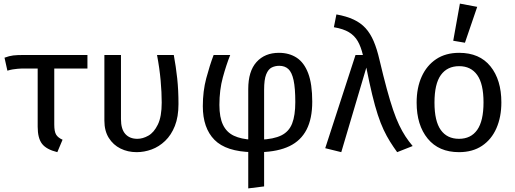

<svg xmlns="http://www.w3.org/2000/svg" viewBox="-20 -832 2858 1065"><path d="M327 -57 298 12Q237 -3 213 -34.5Q189 -66 189 -129V-468H281V-141Q281 -102 291.5 -85Q302 -68 327 -57ZM21 -440 5 -512Q32 -522 53.5 -524.5Q75 -527 112 -527H465V-452H120Q94 -452 78 -450.5Q62 -449 50 -447Q38 -445 21 -440Z M851 -527H944Q956 -462 963 -397Q970 -332 970 -255Q970 -184 950 -133.5Q930 -83 896 -50.5Q862 -18 821 -3Q780 12 738 12Q689 12 648.5 -8Q608 -28 583.5 -67Q559 -106 559 -163V-527H651V-171Q651 -116 675 -89Q699 -62 742 -62Q772 -62 803 -79.5Q834 -97 855.5 -141Q877 -185 877 -263Q877 -319 871 -386Q865 -453 851 -527Z M1527 -539Q1584 -539 1625.5 -512Q1667 -485 1689.5 -425.5Q1712 -366 1712 -268Q1712 -174 1680.5 -113Q1649 -52 1586 -21.5Q1523 9 1426 12L1423 -57Q1498 -60 1540.5 -81Q1583 -102 1600.5 -147Q1618 -192 1618 -266Q1618 -343 1608.5 -387Q1599 -431 1579.5 -449Q1560 -467 1529 -467Q1506 -467 1487 -457.5Q1468 -448 1456.5 -419.5Q1445 -391 1445 -334V202L1357 213V-338Q1357 -437 1403 -488Q1449 -539 1527 -539ZM1165 -527H1257Q1235 -472 1216 -402.5Q1197 -333 1197 -250Q1197 -181 1217 -139.5Q1237 -98 1277.5 -79Q1318 -60 1379 -57V12Q1234 9 1169.5 -56.5Q1105 -122 1105 -243Q1105 -326 1124 -397.5Q1143 -469 1165 -527Z M1832 -681 1846 -752Q1902 -742 1941.5 -723.5Q1981 -705 2007.5 -676Q2034 -647 2052.5 -604Q2071 -561 2085 -500Q2107 -407 2125.5 -339Q2144 -271 2160.5 -222.5Q2177 -174 2194 -138.5Q2211 -103 2229 -75.5Q2247 -48 2269 -22L2183 12Q2162 -17 2143.5 -46.5Q2125 -76 2108 -112Q2091 -148 2075.5 -195.5Q2060 -243 2044.5 -307Q2029 -371 2012 -457L1873 12L1784 -10L1952 -527H1993Q1982 -573 1964.5 -603.5Q1947 -634 1916 -653Q1885 -672 1832 -681Z M2527 -539Q2640 -539 2700.5 -464Q2761 -389 2761 -264Q2761 -183 2733.5 -120.5Q2706 -58 2653.5 -23Q2601 12 2526 12Q2414 12 2352.5 -63Q2291 -138 2291 -263Q2291 -345 2319 -407Q2347 -469 2399.5 -504Q2452 -539 2527 -539ZM2527 -465Q2461 -465 2425.5 -416Q2390 -367 2390 -263Q2390 -160 2425 -111Q2460 -62 2526 -62Q2592 -62 2627 -111.5Q2662 -161 2662 -264Q2662 -367 2627 -416Q2592 -465 2527 -465ZM2494 -606 2531 -812 2627 -794 2559 -595Z"/></svg>

Font: Fira Sans Variable
Style: Regular
Weight: 400
Designer: Carrois Corporate & Edenspiekermann AG
Foundry: Carrois Corporate GbR & Edenspiekermann AG
Version: Version 4.202